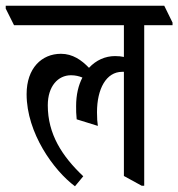

<svg xmlns="http://www.w3.org/2000/svg" viewBox="-56 -643 623 671"><path d="M206 8 235 -27C161 -97 111 -174 111 -275C111 -342 147 -380 192 -380C207 -380 220 -377 232 -372C218 -345 210 -312 210 -272C210 -255 210 -246 212 -226L286 -203C284 -216 283 -229 283 -251C283 -332 315 -392 371 -392C373 -392 375 -392 377 -392V-28L439 6H448V-555H547V-564L518 -623H-36V-613L-7 -555H377V-444C368 -446 358 -447 346 -447C312 -447 280 -433 255 -406C229 -433 198 -455 157 -455C90 -455 37 -405 37 -314C37 -178 132 -47 206 8Z"/></svg>

Font: Noto Serif Devanagari ExtraCondensed
Style: Regular
Weight: 400
Width: 2
Designer: Universal Thirst, Indian Type Foundry and the Monotype Design Team
Foundry: Monotype Imaging Inc.
Version: Version 2.004